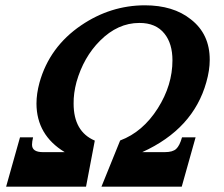

<svg xmlns="http://www.w3.org/2000/svg" viewBox="-20 -697 838 717"><path d="M710.4 -184.1 658.7 0H358.9L428.7 -172.4Q513.2 -204.1 569.3 -292.5Q624 -378.9 624 -471.7Q624 -534.2 594.2 -571.3Q562 -611.8 500 -611.3Q419.9 -611.3 353.5 -544.9Q292 -483.4 265.6 -390.6Q254.4 -348.6 254.9 -310.1Q254.9 -205.6 334 -171.9L301.3 0H2.9L54.7 -184.1H103.5Q99.6 -167.5 99.6 -156.7Q99.6 -128.9 140.1 -128.9H221.7Q116.7 -192.4 116.2 -310.1Q116.2 -347.2 127.4 -388.2Q164.6 -522 283.2 -602.5Q392.6 -676.8 520.5 -677.2Q627 -677.2 692.4 -625Q763.7 -569.8 763.2 -473.1Q763.2 -434.6 750.5 -390.1Q701.7 -215.3 511.2 -128.9H595.7Q625 -128.9 637.9 -140.9Q650.9 -152.8 659.7 -184.1Z"/></svg>

Font: Accordance
Style: Bold-Italic
Weight: 700
Italic angle: -11°
Version: Version 1.2 (build January 31, 2020) Miklal Software Solutio